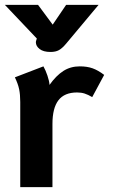

<svg xmlns="http://www.w3.org/2000/svg" viewBox="-26 -767 462 787"><path d="M57 -349Q57 -379 52.5 -401Q48 -423 35 -450L152 -495Q161 -479 168.5 -457Q176 -435 177 -419Q204 -457 233.5 -476Q263 -495 301 -495Q331 -495 353.5 -487Q376 -479 401 -460L352 -369Q335 -379 321 -383.5Q307 -388 290 -388Q238 -388 213.5 -356Q189 -324 189 -259V0H57ZM121 -594Q121 -597 123 -603L125 -609L-6 -747H130L190 -666L245 -747H378L245 -588Q229 -569 215.5 -561.5Q202 -554 181 -554Q152 -554 136.5 -566Q121 -578 121 -594Z"/></svg>

Font: Niramit
Style: Bold
Weight: 700
Designer: Katatrad Aksorn Co.,Ltd.
Foundry: Cadson Demak Co.,Ltd.
Version: Version 1.001; ttfautohint (v1.6)